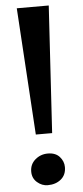

<svg xmlns="http://www.w3.org/2000/svg" viewBox="-60 -925 418 967"><g transform="rotate(-5 148.5 -441.5)"><path d="M225.1 -892.4 186.1 -250.6H103.6L63.5 -892.4ZM64.2 -66.4Q64.2 -103.6 91.5 -126.9Q118.7 -150.1 155.2 -150.1Q194 -150.1 214.7 -127Q235.3 -103.9 235.3 -74.6Q235.3 -35.3 208.6 -13.2Q182 8.8 141.5 8.8Q112.3 8.8 88.3 -12Q64.2 -32.8 64.2 -66.4Z"/></g></svg>

Font: Merriweather Light
Style: Regular
Weight: 300
Version: Version 2.100